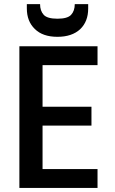

<svg xmlns="http://www.w3.org/2000/svg" viewBox="-20 -923 564 943"><path d="M189 -398.9H429.2V-306.2H189V-92.8H459V0H75.2V-695.8H459V-603H189ZM111.8 -881.8V-902.8H176.8Q176.8 -869.6 194.8 -850.1Q212.4 -831.1 262.2 -831.1Q311.5 -831.1 329.1 -850.1Q347.2 -869.6 347.2 -902.8H413.1V-880.9Q413.1 -817.4 374 -779.8Q333.5 -742.2 262.2 -742.2Q189.5 -742.2 150.9 -780.8Q111.8 -818.4 111.8 -881.8Z"/></svg>

Font: PoppinsZ Medium
Style: Regular
Weight: 500
Designer: Ninad Kale (Devanagari), Jonny Pinhorn (Latin)
Foundry: Indian Type Foundry
Version: Version 3.002;FEAKit 1.0